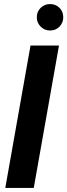

<svg xmlns="http://www.w3.org/2000/svg" viewBox="-20 -924 331 944"><path d="M6 0 130 -700H270L146 0ZM226 -774Q199 -774 180 -793Q161 -812 161 -839Q161 -867 180 -885.5Q199 -904 226 -904Q254 -904 272.5 -885.5Q291 -867 291 -839Q291 -812 272.5 -793Q254 -774 226 -774Z"/></svg>

Font: DM Sans 36pt ExtraBold
Style: Italic
Weight: 800
Italic angle: -10°
Designer: Colophon Foundry, Jonny Pinhorn
Foundry: Colophon Foundry
Version: Version 4.004;gftools[0.9.30]